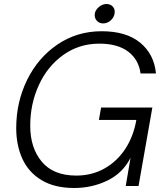

<svg xmlns="http://www.w3.org/2000/svg" viewBox="-20 -929 823 959"><path d="M61 -289Q61 -419 115.5 -530Q170 -641 267.5 -707Q365 -773 488 -773Q611 -773 680.5 -715.5Q750 -658 759 -562H682Q673 -631 620.5 -671Q568 -711 476 -711Q375 -711 296 -654.5Q217 -598 174 -504Q131 -410 131 -301Q131 -190 189 -121Q247 -52 361 -52Q438 -52 501 -87Q564 -122 605.5 -185Q647 -248 661 -330H474L485 -392H741L672 0H608L632 -141Q594 -65 517 -27.5Q440 10 351 10Q252 10 187 -29.5Q122 -69 91.5 -136.5Q61 -204 61 -289ZM453 -854Q453 -875 471.5 -892Q490 -909 512 -909Q530 -909 541.5 -898Q553 -887 553 -870Q553 -847 535.5 -829.5Q518 -812 495 -812Q477 -812 465 -824Q453 -836 453 -854Z"/></svg>

Font: Open Sauce One Light Italic
Style: Regular
Weight: 300
Italic angle: -10°
Designer: Alfredo Marco Pradil
Foundry: Creative Sauce Fz LLC
Version: Version 1.477